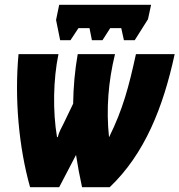

<svg xmlns="http://www.w3.org/2000/svg" viewBox="-20 -778 746 798"><path d="M230 -611H273L306 -661H352L362 -611H406L438 -661H484L495 -611H540L595 -698L608 -758H226L213 -695ZM105 0H226L296 -134C303 -89 311 -45 321 0H436C581 -138 658 -331 706 -553H545C515 -416 491 -325 434 -209H433C421 -324 430 -439 458 -553H303C291 -485 285 -416 284 -347L245 -266C236 -247 225 -230 220 -208H217C199 -314 201 -448 223 -553H57C40 -369 58 -167 105 0Z"/></svg>

Font: Noto Sans UI Condensed Black
Style: Italic
Weight: 900
Width: 3
Italic angle: -192°
Designer: Monotype Design Team
Foundry: Monotype Imaging Inc.
Version: Version 1.901